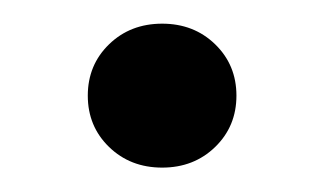

<svg xmlns="http://www.w3.org/2000/svg" viewBox="-20 -129 269 159"><path d="M158.2 -7.3Q140.6 9.8 114.3 9.8Q87.9 9.8 70.3 -7.3Q52.7 -24.4 52.7 -49.8Q52.7 -75.2 70.3 -92.3Q87.9 -109.4 114.3 -109.4Q140.6 -109.4 158.2 -92.3Q175.8 -75.2 175.8 -49.8Q175.8 -24.4 158.2 -7.3Z"/></svg>

Font: Crimson Pro
Style: Regular
Weight: 400
Designer: Jacques Le Bailly
Foundry: Baron von Fonthausen
Version: Version 1.003